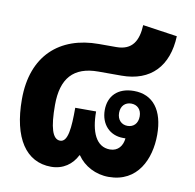

<svg xmlns="http://www.w3.org/2000/svg" viewBox="-74 -701 800 789"><g transform="rotate(10 326.5 -306.5)"><path d="M189 13C239 13 276 -14 296 -54H298C326 -13 375 13 429 13C550 13 596 -91 596 -192C596 -294 551 -353 471 -353C403 -353 366 -313 366 -255C366 -196 404 -155 460 -155C463 -155 467 -155 470 -155C467 -124 449 -99 415 -99C357 -99 332 -158 332 -243H245C245 -159 240 -99 207 -99C175 -99 161 -147 161 -240C161 -351 209 -406 313 -406H409C532 -406 600 -480 605 -605L461 -626C458 -561 435 -518 368 -518H295C132 -518 23 -422 23 -240C23 -78 84 13 189 13ZM469 -207C444 -207 426 -225 426 -254C426 -283 444 -300 469 -300C494 -300 512 -283 512 -254C512 -224 494 -207 469 -207Z"/></g></svg>

Font: Noto Sans Thai Looped SemiCondensed
Style: Bold
Weight: 700
Width: 4
Designer: Sasikarn Vongin, Ben Mitchell
Foundry: The Fontpad Ltd
Version: Version 1.001